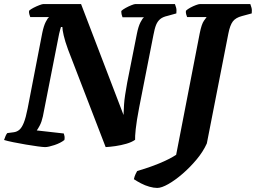

<svg xmlns="http://www.w3.org/2000/svg" viewBox="-31 -724 1260 945"><path d="M191 0Q181 0 155 -3.5Q129 -7 96.5 -12.5Q64 -18 34.5 -24Q5 -30 -11 -35Q-8 -45 -3.5 -55Q1 -65 5 -69L36 -73Q52 -75 64 -85Q76 -95 86 -119.5Q96 -144 105 -190L177 -562Q184 -596 194 -616Q204 -636 211 -640H118Q116 -645 113.5 -653.5Q111 -662 112 -671Q119 -678 133.5 -685.5Q148 -693 162.5 -698.5Q177 -704 182 -704H368L577 -158Q578 -186 579.5 -209Q581 -232 585 -257.5Q589 -283 595 -317L643 -559Q650 -594 660.5 -614.5Q671 -635 678 -639H572Q570 -644 568 -651.5Q566 -659 566 -670Q573 -677 587.5 -685Q602 -693 616 -698.5Q630 -704 635 -704H830Q832 -699 835.5 -687.5Q839 -676 837 -658L794 -646Q771 -641 758 -630.5Q745 -620 737.5 -602Q730 -584 724 -551L654 -195Q641 -127 637 -88.5Q633 -50 634 -36Q617 -24 591 -16.5Q565 -9 537.5 -5Q510 -1 489 0L304 -480Q289 -521 282.5 -549.5Q276 -578 276 -591H269Q268 -587 265.5 -579Q263 -571 260 -557.5Q257 -544 253 -522L180 -151Q174 -124 165 -107Q156 -90 150 -82L283 -67Q285 -62 286.5 -53.5Q288 -45 286 -35Q267 -20 237 -10Q207 0 191 0ZM743 201Q726 201 704.5 195Q683 189 663 178.5Q643 168 628 158Q631 144 636 133.5Q641 123 644 118Q702 101 752 80.5Q802 60 836 38L952 -560Q961 -605 972.5 -621.5Q984 -638 986 -640H890Q888 -645 885.5 -653Q883 -661 884 -671Q892 -679 906 -686.5Q920 -694 933.5 -699Q947 -704 953 -704H1201Q1203 -698 1206.5 -687Q1210 -676 1208 -658L1160 -645Q1129 -637 1115 -618.5Q1101 -600 1093 -559L987 -18Q969 22 937 60.5Q905 99 868 131Q831 163 797.5 182Q764 201 743 201Z"/></svg>

Font: Texturina 12pt ExtraBold
Style: Italic
Weight: 800
Italic angle: -11°
Designer: Guillermo Torres Carreño
Foundry: Omnibus-Type
Version: Version 1.002